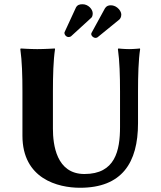

<svg xmlns="http://www.w3.org/2000/svg" viewBox="-20 -877 759 907"><path d="M547 -445V-277C547 -165 524 -55 379 -55C246 -55 230 -194 230 -269V-445C230 -520 232 -592 240 -645L239 -648C239 -648 191 -645 156 -645C122 -645 78 -648 78 -648L76 -645C84 -588 86 -520 86 -445V-236C86 -32 254 10 358 10C556 10 632 -108 632 -295V-445C632 -520 634 -592 642 -645L641 -648C641 -648 612 -645 590 -645C566 -645 539 -648 539 -648L537 -645C545 -588 547 -520 547 -445ZM441 -701 544 -785C548 -789 553 -796 553 -809C553 -818 546 -832 534 -841C524 -849 513 -852 503 -852C493 -852 483 -849 476 -838L412 -721C407 -710 421 -698 431 -698C431 -698 437 -698 441 -701ZM370 -857C356 -857 346 -854 339 -842L285 -725C282 -718 290 -702 304 -702C309 -702 310 -703 315 -705L409 -791C415 -795 418 -803 418 -814C418 -833 397 -857 370 -857Z"/></svg>

Font: Libertinus Sans
Style: Bold
Weight: 700
Designer: Philipp H. Poll, Khaled Hosny
Foundry: Caleb Maclennan
Version: Version 7.050;RELEASE